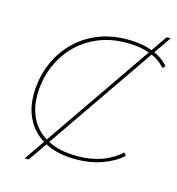

<svg xmlns="http://www.w3.org/2000/svg" viewBox="-121 -874 969 1049"><g transform="rotate(15 363.5 -350.0)"><path d="M114 70 692 -770H715L137 70ZM386 3Q284 3 214 -32.5Q144 -68 107.5 -132Q71 -196 71 -280Q71 -364 99.5 -440Q128 -516 182.5 -575.5Q237 -635 315 -669Q393 -703 492 -703Q571 -703 631.5 -680Q692 -657 727 -615L713 -602Q677 -643 621.5 -663.5Q566 -684 490 -684Q399 -684 325 -652Q251 -620 199 -564Q147 -508 119 -435Q91 -362 91 -280Q91 -202 124.5 -142.5Q158 -83 224 -49.5Q290 -16 388 -16Q465 -16 526.5 -38.5Q588 -61 632 -102L644 -86Q601 -46 533 -21.5Q465 3 386 3Z"/></g></svg>

Font: Montserrat Thin Thin
Style: Italic
Weight: 250
Italic angle: -11.3°
Version: Version 9.000